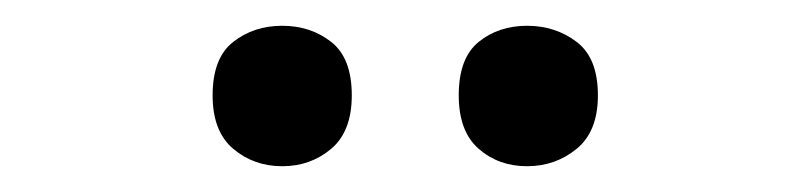

<svg xmlns="http://www.w3.org/2000/svg" viewBox="-20 -757 629 149"><path d="M145 -683Q145 -712 161 -724.5Q177 -737 199 -737Q221 -737 237 -724.5Q253 -712 253 -683Q253 -655 237 -641.5Q221 -628 199 -628Q177 -628 161 -641.5Q145 -655 145 -683ZM336 -683Q336 -712 351.5 -724.5Q367 -737 389 -737Q411 -737 427.5 -724.5Q444 -712 444 -683Q444 -655 427.5 -641.5Q411 -628 389 -628Q367 -628 351.5 -641.5Q336 -655 336 -683Z"/></svg>

Font: Noto Sans Adlam Unjoined Medium
Style: Regular
Weight: 500
Version: Version 3.001